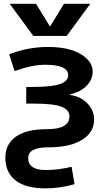

<svg xmlns="http://www.w3.org/2000/svg" viewBox="-20 -783 564 1033"><path d="M231.4 -87.9Q354.5 -87.9 353.5 -157.2Q353.5 -192.4 310.5 -209Q267.6 -225.6 159.2 -225.6H121.1V-315.4H159.2Q260.7 -315.4 303.7 -331.1Q346.7 -346.7 346.7 -377.9Q346.7 -434.6 223.6 -434.6Q152.3 -434.6 58.6 -400.4L29.3 -491.2Q131.8 -530.3 237.3 -530.3Q350.6 -530.3 414.6 -491.7Q478.5 -453.1 478.5 -398.4Q478.5 -355.5 446.8 -322.3Q415 -289.1 355.5 -274.4V-272.5Q413.1 -264.6 449.7 -227.1Q486.3 -189.5 486.3 -139.6Q486.3 -71.3 421.9 -30.8Q357.4 9.8 237.3 9.8Q131.8 9.8 131.8 67.4Q131.8 132.8 228.5 131.8Q293.9 131.8 365.2 114.3L380.9 208Q300.8 230.5 225.6 230.5Q118.2 230.5 63.5 187.5Q8.8 144.5 8.8 65.4Q8.8 -6.8 64.9 -47.4Q121.1 -87.9 231.4 -87.9ZM250 -641.6 324.2 -762.7H465.8L338.9 -589.8H159.2L32.2 -762.7H173.8L248 -641.6Z"/></svg>

Font: Mgen+ 1c bold
Style: Bold
Weight: 700
Designer: [Source Han Sans]
Ryoko NISHIZUKA  (kana & ideographs); Paul D. Hunt (Latin, Greek & Cyrillic); Wenlong ZHANG  (bopomofo
Version: Version 1.059.20150602